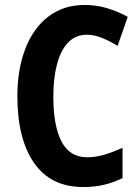

<svg xmlns="http://www.w3.org/2000/svg" viewBox="-20 -744 566 774"><path d="M331 -604Q284 -604 254 -572Q224 -540 209.5 -484Q195 -428 195 -355Q195 -237 228 -173.5Q261 -110 331 -110Q365 -110 399 -120Q433 -130 474 -148V-26Q437 -8 399 1Q361 10 315 10Q185 10 117.5 -87Q50 -184 50 -356Q50 -463 81.5 -546Q113 -629 174 -676.5Q235 -724 322 -724Q369 -724 412 -711Q455 -698 495 -676L454 -559Q422 -579 390.5 -591.5Q359 -604 331 -604Z"/></svg>

Font: Noto Sans Gurmukhi UI Condensed
Style: Bold
Weight: 700
Width: 3
Designer: Jelle Bosma - Monotype Design Team
Foundry: Monotype Imaging Inc.
Version: Version 2.004; ttfautohint (v1.8.4.7-5d5b)